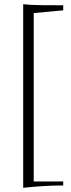

<svg xmlns="http://www.w3.org/2000/svg" viewBox="-20 -761 337 911"><path d="M280 -736V-712L140 -699V100H280V119Q232 119 184.5 122Q137 125 90 130V-741Q125 -737 178.5 -736.5Q232 -736 280 -736Z"/></svg>

Font: Aref Ruqaa Ink
Style: Bold
Weight: 700
Designer: Abdullah Aref
Version: Version 1.005